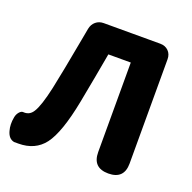

<svg xmlns="http://www.w3.org/2000/svg" viewBox="-132 -876 1021 1022"><g transform="rotate(20 378.0 -365.0)"><path d="M53 14Q21 8 10 -33Q0 -68 8 -109Q11 -127 22 -140Q34 -155 49 -152Q50 -152 51 -152Q82 -152 100 -181Q124 -218 148 -327Q169 -425 205 -622Q213 -665 217 -687Q222 -713 240.5 -728.5Q259 -744 285 -744H448H605Q634 -744 652 -726Q670 -708 670 -679V-89Q670 0 581 0Q492 0 492 -89V-596H365Q342 -466 312 -309Q276 -123 223 -53Q172 14 77 14Q65 14 53 14Z"/></g></svg>

Font: GenSenRounded TW H
Style: Regular
Weight: 900
Version: Version 1.501;PS 1;hotconv 16.6.51;makeotf.lib2.5.65220